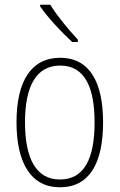

<svg xmlns="http://www.w3.org/2000/svg" viewBox="-20 -784 507 814"><path d="M193 -764H150V-757C183 -709 243 -645 286 -606H310V-616C271 -658 224 -714 193 -764ZM417 -265C417 -431 363 -539 235 -539C113 -539 50 -441 50 -266C50 -90 113 10 234 10C357 10 417 -89 417 -265ZM86 -266C86 -419 134 -506 235 -506C341 -506 381 -411 381 -265C381 -108 335 -23 234 -23C133 -23 86 -112 86 -266Z"/></svg>

Font: Noto Sans Bengali Condensed ExtraLight
Style: Regular
Weight: 200
Width: 3
Designer: Joana Ranito - Universal Thirst; Jelle Bosma - Monotype Design Team
Foundry: Universal Thirst ehf.
Version: Version 3.000